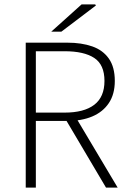

<svg xmlns="http://www.w3.org/2000/svg" viewBox="-20 -853 584 873"><path d="M97 0V-659H286Q351 -659 399.5 -642Q448 -625 475 -586.5Q502 -548 502 -485Q502 -425 475 -384.5Q448 -344 399.5 -323.5Q351 -303 286 -303H143V0ZM143 -341H274Q362 -341 408.5 -376.5Q455 -412 455 -485Q455 -559 408.5 -589.5Q362 -620 274 -620H143ZM462 0 275 -316 319 -329 515 0ZM213 -709 351 -833H413L416 -828L259 -709Z"/></svg>

Font: Source Sans 3 ExtraLight Light
Style: Regular
Weight: 300
Version: Version 3.052;hotconv 1.1.0;makeotfexe 2.6.0